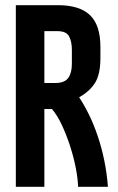

<svg xmlns="http://www.w3.org/2000/svg" viewBox="-20 -720 455 740"><path d="M191 -400Q229 -400 243 -419.5Q257 -439 257 -474V-528Q257 -559 246.5 -579.5Q236 -600 201 -600H151V-400ZM41 -700H204Q287 -700 327 -661.5Q367 -623 367 -539V-496Q367 -434 346.5 -401Q326 -368 285 -345Q305 -315 323.5 -277Q342 -239 357 -194.5Q372 -150 382 -101Q392 -52 396 0H281Q280 -33 271.5 -75.5Q263 -118 249 -160.5Q235 -203 217.5 -240Q200 -277 180 -300H151V0H41Z"/></svg>

Font: Booming Bebas 2
Style: Regular
Weight: 400
Designer: Ryoichi Tsunekawa
Foundry: Ryoichi Tsunekawa
Version: Version 2.000